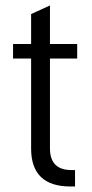

<svg xmlns="http://www.w3.org/2000/svg" viewBox="-20 -676 335 696"><path d="M161.1 -463.9V-138.7Q161.1 -98.6 180.7 -79.1Q200.2 -59.6 238.3 -59.6H252V0H235.4Q93.8 0 92.8 -135.7V-463.9H27.3V-516.6H92.8V-625L161.1 -656.2V-516.6H259.8V-463.9Z"/></svg>

Font: Dinish Condensed
Style: Regular
Weight: 400
Width: 3
Designer: Bert Driehuis
Foundry: Playbeing
Version: Version 3.006; git-39231f3c-release